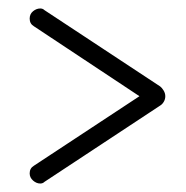

<svg xmlns="http://www.w3.org/2000/svg" viewBox="-20 -504 439 453"><path d="M75 -71Q66 -71 58 -78Q50 -85 50 -95Q50 -107 60 -113L309 -277L60 -442Q50 -448 50 -460Q50 -471 58 -477.5Q66 -484 75 -484Q81 -484 85 -480L358 -300Q362 -297 366 -290.5Q370 -284 370 -277Q370 -270 366.5 -264Q363 -258 358 -255L85 -75Q81 -71 75 -71Z"/></svg>

Font: Dosis Light
Style: Regular
Weight: 300
Designer: EdgarTolentino, PabloImpallari, IginoMarini
Foundry: EdgarTolentino, PabloImpallari, IginoMarini
Version: Version 3.001; ttfautohint (v1.8.2)